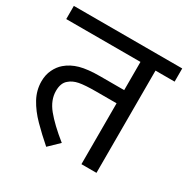

<svg xmlns="http://www.w3.org/2000/svg" viewBox="-147 -753 877 896"><g transform="rotate(30 292.0 -305.0)"><path d="M481 -551V0H400V-328H291Q230 -328 199.5 -322Q169 -316 150 -299Q126 -280 126 -237Q126 -188 163 -142.5Q200 -97 271 -40L217 12Q171 -28 131.5 -68Q92 -108 68.5 -151Q45 -194 45 -242Q45 -277 58.5 -305Q72 -333 93 -351Q122 -376 163 -387.5Q204 -399 272 -399H400V-551H0V-622H584V-551Z"/></g></svg>

Font: Go Noto Current
Style: Regular
Weight: 400
Designer: Monotype Design Team
Foundry: Monotype Imaging Inc.
Version: Version 2.007; ttfautohint (v1.8) -l 8 -r 50 -G 200 -x 14 -D